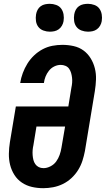

<svg xmlns="http://www.w3.org/2000/svg" viewBox="-20 -978 554 1006"><path d="M207 8Q176 8 147.5 1.5Q119 -5 95 -21Q71 -37 55.5 -61.5Q40 -86 33 -114Q26 -142 26.5 -172.5Q27 -203 32 -234L63 -420H338L354 -518Q357 -532 358 -545Q359 -558 357.5 -571Q356 -584 352.5 -596Q349 -608 342 -618Q335 -628 323 -633Q311 -638 298 -638Q281 -638 264.5 -630Q248 -622 236.5 -607.5Q225 -593 218.5 -576.5Q212 -560 210 -543H86V-544Q90 -570 99.5 -595.5Q109 -621 123.5 -644.5Q138 -668 158.5 -687.5Q179 -707 203.5 -720Q228 -733 254.5 -738Q281 -743 307 -743Q337 -743 366 -736.5Q395 -730 417.5 -713.5Q440 -697 455 -672.5Q470 -648 477 -620Q484 -592 483 -562Q482 -532 477 -501L425 -187Q420 -161 412 -136Q404 -111 389.5 -87.5Q375 -64 354.5 -45Q334 -26 309.5 -14Q285 -2 258.5 3Q232 8 207 8ZM208 -97Q226 -97 244.5 -106.5Q263 -116 274.5 -132Q286 -148 292.5 -166.5Q299 -185 302 -204L321 -315H171L155 -217Q152 -204 151 -191Q150 -178 151 -165Q152 -152 155 -140Q158 -128 165 -118Q172 -108 183 -102.5Q194 -97 208 -97ZM441 -812Q424 -812 407.5 -818Q391 -824 381 -837Q371 -850 368.5 -867.5Q366 -885 369 -903Q371 -915 377 -926.5Q383 -938 393.5 -945.5Q404 -953 416.5 -955.5Q429 -958 441 -958Q458 -958 474.5 -952Q491 -946 500.5 -933Q510 -920 513 -902.5Q516 -885 513 -867Q511 -855 504.5 -843.5Q498 -832 487.5 -824.5Q477 -817 465 -814.5Q453 -812 441 -812ZM241 -812Q224 -812 207.5 -818Q191 -824 181 -837Q171 -850 168.5 -867.5Q166 -885 169 -903Q171 -915 177 -926.5Q183 -938 193.5 -945.5Q204 -953 216.5 -955.5Q229 -958 241 -958Q258 -958 274.5 -952Q291 -946 300.5 -933Q310 -920 313 -902.5Q316 -885 313 -867Q311 -855 304.5 -843.5Q298 -832 287.5 -824.5Q277 -817 265 -814.5Q253 -812 241 -812Z"/></svg>

Font: Iosevka Term Curly XBd Obl
Style: Regular
Weight: 800
Italic angle: -9°
Designer: Belleve Invis
Foundry: Belleve Invis
Version: Version 32.3.0